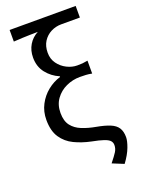

<svg xmlns="http://www.w3.org/2000/svg" viewBox="-166 -784 763 1042"><g transform="rotate(-20 215.5 -263.5)"><path d="M366.6 184.2 300.9 157.4Q327.2 124.7 338.3 106.9Q349.4 89.1 349.4 68.8Q349.4 54 340.1 43.6Q330.9 33.2 306.6 24.9Q282.4 16.6 237.9 8Q186.9 -2.7 143.8 -23.4Q100.7 -44.1 74.8 -82.7Q48.8 -121.4 48.8 -185.3Q48.8 -233.2 69.4 -272.6Q89.9 -312.1 124 -339.6Q158.1 -367.2 198.5 -379V-383Q154.3 -401.9 125.5 -438.6Q96.6 -475.3 96.6 -527.4Q96.6 -568.9 115.8 -600.9Q134.9 -632.8 168.7 -650.4Q142.6 -650 121.9 -649.6Q101.2 -649.3 80 -648.2Q58.9 -647.2 28.4 -645.4V-712.4H409.9V-645.4H302.1Q270.2 -645.4 242.3 -631.2Q214.3 -616.9 197.2 -590.1Q180.2 -563.4 180.2 -525.2Q180.2 -489 199.6 -462.3Q219.1 -435.5 248.7 -420.7Q278.2 -405.9 307.7 -405.9Q326.4 -405.9 338.3 -406.9Q350.2 -408 368.6 -411.4V-336.9Q349.7 -340.6 333.9 -341.5Q318.1 -342.4 299 -342.4Q257.7 -342.4 219.8 -325.1Q182 -307.8 157.9 -274.6Q133.8 -241.5 133.8 -194.1Q133.8 -147.6 154.5 -120.9Q175.2 -94.2 210.3 -80Q245.5 -65.7 289.8 -57.7Q337.8 -49 367.4 -36.7Q397 -24.5 410.3 -3.8Q423.6 16.9 423.6 49.9Q423.6 71.9 410.3 107.3Q397.1 142.7 366.6 184.2Z"/></g></svg>

Font: SourceSans3VF
Style: Regular
Weight: 200
Designer: Paul D. Hunt
Foundry: Adobe
Version: Version 3.052;hotconv 1.1.0;makeotfexe 2.6.0